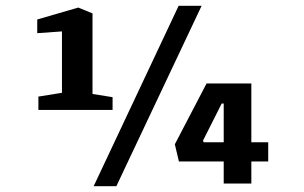

<svg xmlns="http://www.w3.org/2000/svg" viewBox="-20 -631 1046 660"><path d="M302 9 594 -611H673L380 9ZM112 -299 193 -312V-523L108 -517V-564L249 -605L298 -585V-308L367 -297V-253H112ZM595 -76 581 -135 690 -344H844V-142H902V-76H844V0H749V-76ZM678 -148 680 -142H749V-275H742Z"/></svg>

Font: Grenze Gotisch SemiBold
Style: Regular
Weight: 600
Designer: Renata Polastri
Foundry: Omnibus-Type
Version: Version 1.001